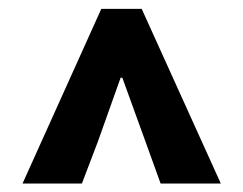

<svg xmlns="http://www.w3.org/2000/svg" viewBox="-20 -780 552 436"><path d="M210 -759.8H301.8L481.4 -363.3H344.7L310.5 -458L257.8 -603.5H253.9L202.1 -458L166 -363.3H31.2Z"/></svg>

Font: Reddit Sans Strawberry ExBold
Style: Regular
Weight: 800
Designer: Stephen Hutchings
Foundry: Reddit
Version: Version 1.013